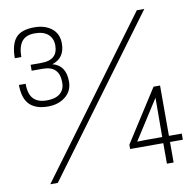

<svg xmlns="http://www.w3.org/2000/svg" viewBox="-85 -872 970 958"><g transform="rotate(-10 400.0 -392.5)"><path d="M718 0H684V-104H516V-126L685 -390H718V-135H783V-104H718ZM150 -384Q115 -384 91 -393.5Q67 -403 52.5 -420Q38 -437 31.5 -461.5Q25 -486 25 -515H59Q59 -463 81.5 -439Q104 -415 149 -415Q166 -415 182.5 -418.5Q199 -422 211.5 -430.5Q224 -439 232 -453.5Q240 -468 240 -490Q240 -574 157 -574H100V-604H155Q238 -604 238 -678Q238 -713 215 -734Q192 -755 147 -755Q102 -755 81.5 -728.5Q61 -702 61 -650H28Q28 -719 55.5 -752Q83 -785 150 -785Q204 -785 238 -758Q272 -731 272 -682Q272 -608 207 -588Q274 -571 274 -489Q274 -441 238.5 -412.5Q203 -384 150 -384ZM131 0H93L669 -780H707ZM557 -134Q568 -134 579 -134.5Q590 -135 601 -135H684Q684 -186 684.5 -234.5Q685 -283 685 -334Z"/></g></svg>

Font: Tanohe Sans ExtraLight
Style: Regular
Weight: 250
Designer: Village Type and Design LLC & Cristiano Sobral
Foundry: Cooper Hewitt Smithsonian Design Museum
Version: Version 1.00;September 29, 2021;FontCreator 13.0.0.2655 64-b